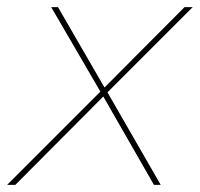

<svg xmlns="http://www.w3.org/2000/svg" viewBox="-59 -520 562 540"><path d="M-39 0 226 -265 229 -268 460 -500H483L242 -259L234 -251L-16 0ZM374 0 229 -253 227 -256 85 -500H104L236 -272L240 -266L393 0Z"/></svg>

Font: Work Sans Thin
Style: Italic
Weight: 250
Italic angle: -13°
Designer: Wei Huang
Foundry: Wei Huang
Version: Version 2.012